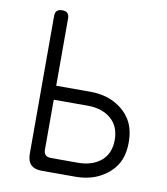

<svg xmlns="http://www.w3.org/2000/svg" viewBox="-83 -810 766 879"><g transform="rotate(10 300.0 -370.0)"><path d="M103 -708Q103 -724 111 -732Q119 -740 136 -740Q152 -740 160 -732Q168 -724 168 -708V-395H326Q391 -395 439.5 -369.5Q488 -344 514 -302Q540 -260 540 -197Q540 -134 514 -92.5Q488 -51 439.5 -25.5Q391 0 326 0H171Q137 0 120 -16.5Q103 -33 103 -67ZM168 -98Q168 -81 176.5 -73Q185 -65 202 -65H326Q394 -65 434.5 -99.5Q475 -134 475 -197Q475 -260 434 -295Q393 -330 326 -330H168Z"/></g></svg>

Font: Maple Mono ExtraLight
Style: Regular
Weight: 275
Monospace: yes
Designer: subframe7536
Version: Version 7.000